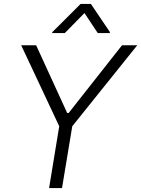

<svg xmlns="http://www.w3.org/2000/svg" viewBox="-20 -958 719 978"><path d="M87.9 -727.5H164.1L322.3 -382.3H329.6L601.6 -727.5H679.2L348.1 -314.9L295.9 0H230L281.7 -314.9ZM478 -789.6 410.2 -891.6 310.1 -789.6H245.6L246.6 -794.4L390.6 -938H442.9L540 -794.4L539.1 -789.6Z"/></svg>

Font: Inter Tight Light
Style: Italic
Weight: 300
Italic angle: -9.39999°
Designer: Rasmus Andersson
Foundry: rsms
Version: Version 3.004